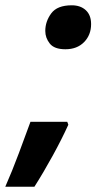

<svg xmlns="http://www.w3.org/2000/svg" viewBox="-70 -576 375 725"><path d="M177 -390Q135 -390 118 -411.5Q101 -433 101 -459Q101 -495 123.5 -525.5Q146 -556 201 -556Q234 -556 254 -537.5Q274 -519 274 -485Q274 -444 247.5 -417Q221 -390 177 -390ZM-50 129Q-24 70 1 3Q26 -64 45 -116H184L188 -105Q164 -52 129.5 11Q95 74 60 129Z"/></svg>

Font: Noto IKEA Latin
Style: Bold Italic
Weight: 700
Italic angle: -12°
Designer: Monotype Design Team
Foundry: Monotype Imaging Inc.
Version: Version 1.0